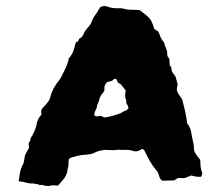

<svg xmlns="http://www.w3.org/2000/svg" viewBox="-20 -608 724 629"><path d="M642 -43Q644 -38 639 -29Q631 -28 622.5 -29.5Q614 -31 606 -33Q593 -28 588.5 -26Q584 -24 580 -24.5Q576 -25 564 -25Q561 -24 558.5 -22Q556 -20 552 -18Q552 -18 551.5 -17.5Q551 -17 550 -17Q540 -17 530 -16.5Q520 -16 511 -16Q505 -22 503.5 -25Q502 -28 499 -39Q497 -45 490 -53Q480 -64 469.5 -83Q459 -102 453 -115L448 -120Q444 -120 442 -118Q426 -108 412 -115Q403 -117 394.5 -117Q386 -117 377 -117Q370 -118 363 -117Q356 -116 348 -116Q342 -116 335.5 -116.5Q329 -117 323 -117Q315 -116 306.5 -114Q298 -112 290 -108Q283 -104 275.5 -103Q268 -102 260 -101Q249 -101 238.5 -98.5Q228 -96 217 -93Q214 -92 210.5 -90.5Q207 -89 205 -85Q205 -80 204.5 -74.5Q204 -69 204 -63Q201 -54 200 -44Q196 -30 187.5 -20Q179 -10 170 0Q166 0 162.5 -0.5Q159 -1 155 -1Q152 -1 148.5 -0.5Q145 0 141 1Q130 2 118 -2Q117 -3 116.5 -2.5Q116 -2 114 -2H109L107 -3Q106 -5 104.5 -4.5Q103 -4 98 -5Q92 -7 87 -7Q83 -7 80 -7Q77 -7 72 -8Q70 -9 66 -9.5Q62 -10 57 -12Q54 -13 52.5 -12.5Q51 -12 48 -13L45 -14H43L41 -15Q43 -29 45.5 -42.5Q48 -56 55 -69Q57 -73 58 -76Q59 -79 59 -83L62 -100Q65 -105 68 -111Q71 -117 74 -121Q76 -127 74.5 -133Q73 -139 77 -144Q80 -149 80.5 -154Q81 -159 85 -162Q89 -170 92.5 -177.5Q96 -185 98 -193Q99 -194 99 -197Q102 -218 116 -233Q115 -237 115 -240.5Q115 -244 115 -246Q117 -252 122 -257Q127 -262 131 -266Q136 -272 140 -278Q144 -284 145 -291Q149 -306 156 -319Q163 -332 173 -344Q179 -352 183.5 -361.5Q188 -371 193 -381Q197 -389 200.5 -398Q204 -407 205 -416Q213 -426 216 -431.5Q219 -437 221.5 -444.5Q224 -452 228 -468Q230 -470 233.5 -471.5Q237 -473 238 -477Q238 -481 243 -483Q251 -488 254 -497Q257 -505 262.5 -511.5Q268 -518 273 -524Q278 -529 279 -534Q284 -548 292.5 -559.5Q301 -571 307 -583Q312 -587 316 -587.5Q320 -588 324 -588H327Q337 -584 348 -582Q355 -581 361 -581Q367 -581 371 -581Q374 -581 377 -581Q380 -581 383 -580Q396 -576 410 -576Q424 -576 437 -575Q454 -563 466 -552Q478 -541 485 -514Q486 -513 488 -512Q490 -511 491 -509Q493 -508 495 -507Q497 -506 499 -504Q501 -500 502.5 -495.5Q504 -491 506 -486Q508 -482 511 -477.5Q514 -473 518 -468Q520 -458 524.5 -448Q529 -438 528 -425L535 -415Q535 -410 535.5 -404.5Q536 -399 536 -393Q541 -390 541.5 -385Q542 -380 543 -374Q546 -370 549 -365.5Q552 -361 555 -357Q557 -350 559 -343.5Q561 -337 562 -331Q561 -327 560.5 -323Q560 -319 559 -315Q561 -305 566.5 -297.5Q572 -290 577 -282Q582 -263 586.5 -243.5Q591 -224 593 -204Q604 -190 606.5 -174Q609 -158 613 -141Q615 -134 615 -127.5Q615 -121 616 -114Q618 -108 625 -98.5Q632 -89 636 -84Q636 -74 637 -63.5Q638 -53 642 -43ZM401 -254Q400 -261 396 -266.5Q392 -272 394 -279Q390 -286 390 -296Q390 -306 392 -307Q391 -309 391 -313Q387 -318 383.5 -322Q380 -326 377 -331Q377 -330 373 -334Q368 -335 365 -340Q364 -343 362.5 -346Q361 -349 358 -350Q354 -350 352 -347.5Q350 -345 346 -343Q342 -342 338.5 -341Q335 -340 331 -339Q324 -333 322 -323V-311Q318 -304 313.5 -299Q309 -294 307 -288Q304 -274 298 -263Q298 -256 295 -250.5Q292 -245 290 -239Q289 -238 289 -233Q289 -227 296 -227Q300 -227 304 -227.5Q308 -228 312 -228Q314 -227 317 -225.5Q320 -224 322 -223Q337 -225 350.5 -229Q364 -233 377 -238Q383 -243 390 -245Q397 -247 401 -254Z"/></svg>

Font: Daruma Drop One
Style: Regular
Weight: 400
Designer: Maniackers Design
Version: Version 1.000